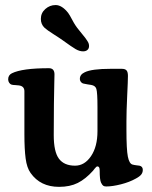

<svg xmlns="http://www.w3.org/2000/svg" viewBox="-20 -723 599 757"><path d="M227.5 -564Q215.3 -572.8 190.7 -588.4Q166 -604 155.8 -613.3Q141.1 -627 141.1 -648.4Q141.1 -671.9 158.7 -687.5Q176.3 -703.1 199.2 -703.1Q224.1 -703.1 248.5 -672.4Q253.9 -665.5 265.4 -643.6Q276.9 -621.6 290.5 -605.5Q294.9 -599.6 303.7 -589.1Q312.5 -578.6 315.7 -574.2Q318.8 -569.8 323.5 -563Q328.1 -556.2 329.6 -551.3Q331.1 -546.4 331.1 -541.5Q331.1 -531.7 324.7 -526.1Q318.4 -520.5 307.6 -520.5Q293.5 -520.5 278.3 -529.3Q263.2 -538.1 227.5 -564ZM478.5 -245.1V-210.9Q478.5 -133.3 484.1 -105.5Q489.7 -77.6 502.4 -74.2Q509.3 -72.3 517.8 -71.3Q526.4 -70.3 529.8 -69.8Q543 -66.9 543 -53.2Q543 -43 537.1 -35.2Q531.2 -27.3 515.6 -19Q490.7 -4.9 456.8 3.7Q422.9 12.2 398.9 12.2Q391.1 12.2 387 9.3Q382.8 6.3 378.4 -2.9Q373 -13.7 373 -51.3Q373 -66.9 364.3 -66.9Q361.8 -66.9 359.4 -64.9Q356.9 -63 353 -57.9Q349.1 -52.7 346.7 -49.8Q317.4 -17.1 286.6 -1.7Q255.9 13.7 212.9 13.7Q139.2 13.7 100.6 -41Q85.9 -61.5 81.1 -98.1Q76.2 -134.8 76.2 -193.4V-363.3Q76.2 -383.3 54.7 -386.2Q49.8 -387.2 40.5 -387.5Q31.2 -387.7 25.9 -389.2Q20.5 -390.6 16.4 -396.5Q12.2 -402.3 12.2 -410.2Q12.2 -426.8 26.9 -434.1Q67.4 -454.1 172.9 -454.1Q194.8 -454.1 194.8 -429.7Q194.8 -426.8 194.1 -397.9Q193.4 -369.1 192.6 -313.7Q191.9 -258.3 191.9 -190.4Q191.9 -124.5 212.4 -97.2Q232.9 -69.8 275.9 -69.8Q313.5 -69.8 338.9 -107.4Q364.3 -145 364.3 -205.6V-301.3Q364.3 -357.9 359.9 -372.6Q356 -385.3 339.4 -388.2Q334 -389.2 325 -390.4Q315.9 -391.6 311 -393.1Q304.2 -394 299.6 -399.4Q294.9 -404.8 294.9 -412.1Q294.9 -429.2 314 -438Q341.3 -451.7 416.5 -451.7H460Q473.6 -451.7 479 -445.3Q484.4 -439 484.4 -423.8Q484.4 -405.3 481.4 -344.2Q478.5 -283.2 478.5 -245.1Z"/></svg>

Font: Cooper* SemiBold
Style: Regular
Weight: 600
Designer: Owen Earl
Foundry: indestructible type*
Version: Version 0.001